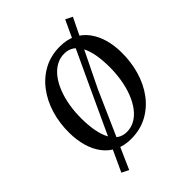

<svg xmlns="http://www.w3.org/2000/svg" viewBox="-278 -986 1264 1264"><g transform="rotate(-45 354.0 -354.0)"><path d="M318.5 10Q252 10 203.2 -14.8Q154.5 -39.5 122.5 -82.8Q90.5 -126 74.5 -183.2Q58.5 -240.5 58 -306Q57 -396.5 81.2 -477.2Q105.5 -558 152.2 -620Q199 -682 265.5 -717.5Q332 -753 416 -753Q482.5 -753 531.5 -728Q580.5 -703 612.2 -659.5Q644 -616 659.8 -559.8Q675.5 -503.5 676 -440Q677 -349 653.2 -267.8Q629.5 -186.5 583 -124.2Q536.5 -62 469.8 -26Q403 10 318.5 10ZM330.5 -42.5Q371.5 -42.5 406.2 -62.2Q441 -82 468.2 -118Q495.5 -154 514.5 -202.5Q533.5 -251 543.2 -309Q553 -367 552.5 -431Q552 -493.5 542.8 -543Q533.5 -592.5 515.2 -627.5Q497 -662.5 469 -681Q441 -699.5 403 -699.5Q362.5 -699.5 327.5 -679.8Q292.5 -660 265.2 -624.5Q238 -589 219 -540.8Q200 -492.5 190.2 -435Q180.5 -377.5 181 -314.5Q181.5 -251 191 -200.5Q200.5 -150 219.2 -115Q238 -80 265.8 -61.2Q293.5 -42.5 330.5 -42.5ZM115 121 356 -400 567.5 -854.5 615.5 -830.5 395.5 -379 164 145Z"/></g></svg>

Font: Merriweather 20pt Medium
Style: Italic
Weight: 500
Italic angle: -7.8°
Version: Version 2.101